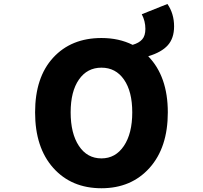

<svg xmlns="http://www.w3.org/2000/svg" viewBox="-20 -953 1040 986"><path d="M501 -139.6Q573.2 -139.6 616.2 -203.6Q659.2 -267.6 659.2 -376Q659.2 -483.4 616.7 -544.4Q574.2 -605.5 501 -605.5Q427.7 -605.5 385.3 -544.4Q342.8 -483.4 342.8 -376Q342.8 -267.6 385.3 -203.6Q427.7 -139.6 501 -139.6ZM708 -879.9 839.8 -932.6Q874 -882.8 874 -817.4Q874 -756.8 841.8 -720.7Q809.6 -684.6 741.2 -664.1Q841.8 -560.5 841.8 -376Q841.8 -195.3 748 -90.8Q654.3 13.7 501 13.7Q346.7 13.7 253.4 -90.8Q160.2 -195.3 160.2 -376Q160.2 -555.7 252.9 -656.7Q345.7 -757.8 501 -757.8Q590.8 -757.8 661.1 -722.7Q694.3 -732.4 710.4 -751Q726.6 -769.5 726.6 -804.7Q726.6 -844.7 708 -879.9Z"/></svg>

Font: Gen Shin Gothic Monospace Heavy
Style: Bold
Weight: 800
Designer: [Source Han Sans]
Ryoko NISHIZUKA  (kana & ideographs); Paul D. Hunt (Latin, Greek & Cyrillic); Wenlong ZHANG  (bopomofo
Version: Version 1.002.20150607